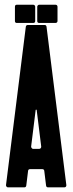

<svg xmlns="http://www.w3.org/2000/svg" viewBox="-20 -808 313 828"><path d="M172.4 -700.2Q179.7 -700.2 180.7 -692.4L266.1 -9.8Q266.6 -6.3 264.2 -2.9Q261.7 0 257.3 0H187.5Q179.7 0 178.7 -7.8L170.9 -71.3Q169.9 -78.6 162.1 -78.6H109.9Q102.1 -78.6 101.1 -71.3L93.3 -7.8Q92.3 0 84.5 0H14.6Q10.7 0 8.3 -2.9Q5.4 -6.8 5.9 -9.8L91.3 -692.4Q92.3 -700.2 100.1 -700.2ZM114.3 -176.3Q113.8 -173.3 116.7 -169.4Q119.1 -166 123 -166H148.9Q153.3 -166 155.8 -169.4Q158.2 -172.9 157.7 -176.3L138.2 -333.5Q138.2 -335 136.2 -335Q133.8 -335 133.8 -333.5ZM44.4 -717.3V-778.8Q44.4 -787.6 52.7 -787.6H123Q127 -787.6 129.4 -784.9Q131.8 -782.2 131.8 -778.8V-717.3Q131.8 -709 123 -709H52.7Q44.4 -709 44.4 -717.3ZM140.6 -717.3V-778.8Q140.6 -782.2 143.1 -784.9Q145.5 -787.6 149.4 -787.6H219.2Q223.1 -787.6 225.6 -785.2Q228 -782.7 228 -778.8V-717.3Q228 -713.9 225.6 -711.4Q223.1 -709 219.2 -709H149.4Q140.6 -709 140.6 -717.3Z"/></svg>

Font: Silence Rounded
Style: Regular
Weight: 400
Designer: Lilo Joris
Foundry: Lilo Joris
Version: Version 1.019;Fontself Maker 3.5.7